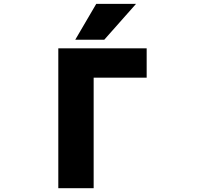

<svg xmlns="http://www.w3.org/2000/svg" viewBox="-20 -986 1040 1008"><path d="M471.7 -578.1V2H286.1V-732.4H750V-578.1ZM485.4 -965.8H694.3L527.3 -777.3H375Z"/></svg>

Font: GenEi Gothic M Heavy
Style: Regular
Weight: 800
Designer: o_tamon (Modified); [Source Han Sans]
Ryoko NISHIZUKA  (kana & ideographs); Paul D. Hunt (Latin, Greek & Cyrillic); Wenl
Version: Version 1.1a;Original Version 1.004